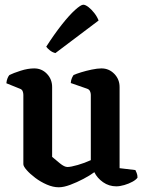

<svg xmlns="http://www.w3.org/2000/svg" viewBox="-20 -790 614 814"><path d="M229 4Q205 4 178.5 -7.5Q152 -19 129.5 -36Q107 -53 93 -69Q79 -85 79 -94V-388Q79 -396 76 -403.5Q73 -411 64 -414L7 -437Q8 -449 12 -458.5Q16 -468 20 -472Q36 -480 67 -490Q98 -500 125 -500Q157 -500 179 -477Q201 -454 201 -421V-125Q215 -113 234 -97.5Q253 -82 266 -82Q280 -82 309.5 -90.5Q339 -99 365 -111V-388Q365 -396 361.5 -403.5Q358 -411 349 -414L280 -438Q281 -451 285 -459.5Q289 -468 292 -472Q303 -477 324 -483.5Q345 -490 369 -495Q393 -500 410 -500Q442 -500 464.5 -477Q487 -454 487 -421V-77L554 -69Q556 -65 559.5 -56.5Q563 -48 563 -37Q557 -28 541.5 -19.5Q526 -11 507 -5.5Q488 0 473 0Q442 0 417 -17.5Q392 -35 380 -60Q361 -46 333.5 -31.5Q306 -17 278 -6.5Q250 4 229 4ZM215 -565Q202 -568 191.5 -576.5Q181 -585 176 -592Q210 -645 242 -685.5Q274 -726 298.5 -748Q323 -770 333 -770Q342 -770 355 -760Q368 -750 380 -734.5Q392 -719 398 -703Z"/></svg>

Font: Texturina 72pt
Style: Bold
Weight: 700
Designer: Guillermo Torres Carreño
Foundry: Omnibus-Type
Version: Version 1.002; ttfautohint (v1.8.3)